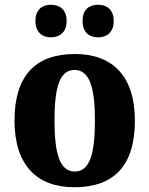

<svg xmlns="http://www.w3.org/2000/svg" viewBox="-20 -777 628 807"><path d="M393 -620C425 -620 458 -638 458 -689C458 -740 425 -757 393 -757C358 -757 327 -740 327 -689C327 -638 358 -620 393 -620ZM194 -620C227 -620 260 -638 260 -689C260 -740 227 -757 194 -757C161 -757 129 -740 129 -689C129 -638 161 -620 194 -620ZM292 10C460 10 547 -82 547 -270C547 -458 452 -550 295 -550C128 -550 41 -458 41 -270C41 -82 136 10 292 10ZM294 -56C232 -56 209 -130 209 -270C209 -411 231 -483 293 -483C356 -483 379 -411 379 -270C379 -130 357 -56 294 -56Z"/></svg>

Font: Noto Serif Lao SemiCondensed ExtraBold
Style: Regular
Weight: 800
Width: 4
Designer: Monotype Design Team
Foundry: Monotype Imaging Inc.
Version: Version 2.003